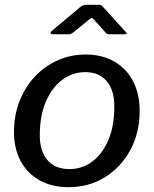

<svg xmlns="http://www.w3.org/2000/svg" viewBox="-20 -766 639 796"><path d="M264 10Q195 10 144 -18.5Q93 -47 65.5 -98.5Q38 -150 38 -218Q38 -289 61.5 -348Q85 -407 126 -450Q167 -493 220.5 -516.5Q274 -540 335 -540Q404 -540 454.5 -510.5Q505 -481 532 -428.5Q559 -376 559 -307Q559 -215 520 -143.5Q481 -72 414.5 -31Q348 10 264 10ZM268 -65Q321 -65 363 -96.5Q405 -128 429.5 -186Q454 -244 454 -325Q454 -392 422.5 -429.5Q391 -467 333 -467Q281 -467 238 -435Q195 -403 170 -344.5Q145 -286 145 -205Q145 -139 177 -102Q209 -65 268 -65ZM415 -634 370 -684Q363 -692 360 -691.5Q357 -691 347 -683L283 -631Q276 -626 272.5 -625Q269 -624 262 -624H198Q191 -624 190 -628.5Q189 -633 195 -638L313 -737Q320 -743 326 -744.5Q332 -746 341 -746H391Q399 -746 403 -741.5Q407 -737 410 -734L500 -635Q506 -628 505 -626Q504 -624 496 -624H432Q426 -624 422.5 -626.5Q419 -629 415 -634Z"/></svg>

Font: Libre Franklin Thin Medium
Style: Italic
Weight: 500
Italic angle: -8°
Version: Version 3.000